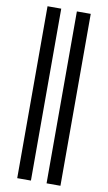

<svg xmlns="http://www.w3.org/2000/svg" viewBox="-110 -880 643 1145"><g transform="rotate(10 211.0 -307.5)"><path d="M81.1 212.9V-828.1H164.1V212.9ZM258.8 212.9V-828.1H342.8V212.9Z"/></g></svg>

Font: Gothic A1 Medium
Style: Regular
Weight: 500
Designer: HanYang I&C Co.,Ltd.
Foundry: HanYang I&C Co.,Ltd.
Version: Version 2.50